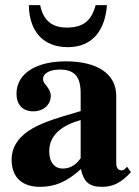

<svg xmlns="http://www.w3.org/2000/svg" viewBox="-20 -711 540 745"><path d="M351 -691C334 -627 300 -604 238 -604C184 -604 148 -630 136 -691H92C93 -595 143 -528 243 -528C342 -528 388 -597 395 -691ZM473 -64 463 -54C460 -51 457 -50 452 -50C438 -50 431 -61 431 -78V-339C431 -425 357 -473 235 -473C122 -473 44 -427 44 -347C44 -305 68 -279 109 -279C149 -279 177 -305 177 -339C177 -353 171 -365 158 -381C149 -391 147 -398 147 -404C147 -428 176 -441 212 -441C271 -441 293 -412 293 -348V-280C177 -247 130 -229 92 -204C47 -174 25 -136 25 -92C25 -18 71 14 135 14C193 14 239 -5 294 -55C305 -4 327 14 376 14C419 14 450 -2 488 -43ZM293 -97C271 -66 247 -57 223 -57C193 -57 171 -80 171 -124C171 -182 213 -223 293 -245Z"/></svg>

Font: STIXGeneral
Style: Bold
Weight: 700
Designer: MicroPress Inc., with final additions and corrections provided by Coen Hoffman, Elsevier (retired)
Version: Version 1.1.0